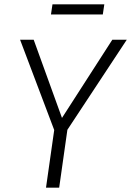

<svg xmlns="http://www.w3.org/2000/svg" viewBox="-20 -869 607 889"><path d="M292 -268 254 0H193L231 -267L73 -685H136L267 -323L500 -685H567ZM216 -802 223 -849H463L456 -802Z"/></svg>

Font: FiraGO Light
Style: Italic
Weight: 300
Italic angle: -8°
Designer: bBox Type GmbH
Foundry: bBox Type GmbH
Version: Version 1.001